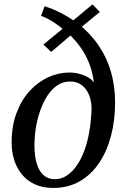

<svg xmlns="http://www.w3.org/2000/svg" viewBox="-20 -870 592 900"><path d="M229 11Q181 11 144.5 -5.5Q108 -22 83.5 -51.5Q59 -81 46.8 -119.2Q34.5 -157.5 34.5 -201Q34.5 -279.5 57.5 -340.5Q80.5 -401.5 119.2 -443.8Q158 -486 206.2 -508Q254.5 -530 305 -530Q329 -530 351.2 -524.2Q373.5 -518.5 391.5 -508.2Q409.5 -498 420 -483.5Q414 -532 398 -573Q382 -614 356 -650.2Q330 -686.5 293 -720L337.5 -726.5L220 -626.5L183.5 -661.5L300.5 -757L294.5 -715.5Q268.5 -741 235.5 -763.2Q202.5 -785.5 172.5 -795.5L189 -840.5Q224 -830.5 265.2 -809.2Q306.5 -788 342 -761.5L305.5 -759.5L413.5 -849.5L448 -814L338.5 -724L341.5 -763.5Q402 -715.5 441.5 -657.8Q481 -600 500.2 -533Q519.5 -466 519.5 -389.5Q519.5 -306.5 500.5 -233.8Q481.5 -161 444.5 -106Q407.5 -51 353.5 -20Q299.5 11 229 11ZM237.5 -30Q268 -30 294.2 -47.8Q320.5 -65.5 341.5 -96.5Q362.5 -127.5 377 -168.5Q391.5 -209.5 399 -256Q402.5 -275 404.8 -296.5Q407 -318 408.2 -337.8Q409.5 -357.5 409 -370.5Q408.5 -387.5 403.2 -407.8Q398 -428 386.2 -446.2Q374.5 -464.5 355.2 -476.2Q336 -488 307.5 -488Q275.5 -488 249 -470.2Q222.5 -452.5 202.5 -421.8Q182.5 -391 168.8 -352.2Q155 -313.5 148.2 -271.2Q141.5 -229 141.5 -188Q141.5 -140.5 151.8 -104.8Q162 -69 183.5 -49.5Q205 -30 237.5 -30Z"/></svg>

Font: Merriweather 60pt
Style: Italic
Weight: 400
Italic angle: -7.8°
Version: Version 2.101